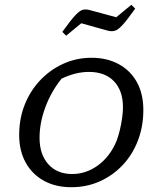

<svg xmlns="http://www.w3.org/2000/svg" viewBox="-20 -773 672 801"><path d="M277 8Q212 8 163 -19Q114 -46 87 -95Q60 -144 60 -210Q60 -278 83 -336Q106 -394 147.5 -438Q189 -482 244 -507Q299 -532 362 -532Q427 -532 476 -505Q525 -478 551.5 -429.5Q578 -381 578 -314Q578 -246 555.5 -187Q533 -128 492 -84.5Q451 -41 396.5 -16.5Q342 8 277 8ZM281 -47Q339 -47 388.5 -83Q438 -119 465 -182Q473 -202 479.5 -228.5Q486 -255 489.5 -281Q493 -307 493 -325Q493 -395 455.5 -434Q418 -473 351 -473Q296 -473 237 -445Q194 -392 169.5 -326.5Q145 -261 145 -198Q145 -129 181.5 -88Q218 -47 281 -47ZM256 -624 240 -640Q275 -689 294.5 -709.5Q314 -730 326.5 -732.5Q339 -735 354 -731L465 -701L528 -753L544 -737Q510 -689 491 -668.5Q472 -648 458.5 -644.5Q445 -641 430 -645L319 -676Z"/></svg>

Font: Piazzolla SC
Style: Italic
Weight: 400
Italic angle: -11.3°
Designer: Juan Pablo del Peral
Foundry: Huerta Tipografica
Version: Version 1.330